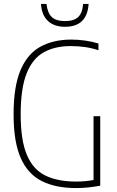

<svg xmlns="http://www.w3.org/2000/svg" viewBox="-20 -950 593 975"><path d="M366 5Q262.5 5 192 -30.5Q121.5 -66 85.2 -147.8Q49 -229.5 49 -369Q49 -511.5 84.5 -594.5Q120 -677.5 185.8 -713.2Q251.5 -749 342 -749Q376 -749 412 -744Q448 -739 480 -729V-695Q442.5 -707 408 -711.5Q373.5 -716 339 -716Q259.5 -716 202.8 -684.8Q146 -653.5 115.5 -578Q85 -502.5 85 -369Q85 -239 116 -164.5Q147 -90 209.5 -59Q272 -28 366 -28Q414 -28 455 -36V-360H489V-7Q452.5 -0.5 424 2.2Q395.5 5 366 5ZM310 -814Q255.5 -814 223.8 -843.2Q192 -872.5 188 -930H216Q221.5 -883.5 243.2 -863.2Q265 -843 310 -843Q355 -843 376.8 -863.2Q398.5 -883.5 402 -930H430Q422.5 -814 310 -814Z"/></svg>

Font: Encode Sans Condensed Thin
Style: Regular
Weight: 100
Width: 3
Designer: Multiple Designers
Foundry: Impallari Type
Version: Version 3.000; ttfautohint (v1.8.3) -l 8 -r 50 -G 200 -x 14 